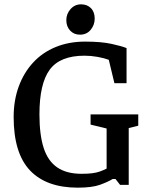

<svg xmlns="http://www.w3.org/2000/svg" viewBox="-20 -853 686 886"><path d="M339 13Q194 13 118.5 -66.5Q43 -146 43 -313Q43 -390 66.5 -454Q90 -518 133 -564.5Q176 -611 237 -636Q298 -661 373 -661Q447 -661 495 -650.5Q543 -640 564 -631V-469H508L482 -577Q461 -585 430.5 -590.5Q400 -596 370 -596Q257 -596 209.5 -531.5Q162 -467 162 -325Q162 -231 181.5 -170.5Q201 -110 244 -80.5Q287 -51 356 -51Q385 -51 405 -53.5Q425 -56 440.5 -61.5Q456 -67 472 -75V-260L398 -278V-325H618V-273L574 -262V0H534L513 -27H500Q479 -14 442 -0.5Q405 13 339 13ZM349 -693Q321 -693 303.5 -712Q286 -731 286 -760Q286 -789 305.5 -811Q325 -833 354 -833Q382 -833 399.5 -815.5Q417 -798 417 -767Q417 -738 398.5 -715.5Q380 -693 349 -693Z"/></svg>

Font: Faustina Medium
Style: Regular
Weight: 500
Designer: Alfonso Garcia
Foundry: http://www.omnibus-type.com
Version: Version 1.200